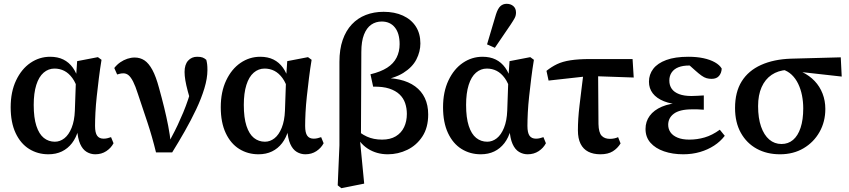

<svg xmlns="http://www.w3.org/2000/svg" viewBox="-20 -796 4456 1008"><path d="M234 14Q178 14 133 -14Q88 -42 62 -97.5Q36 -153 36 -233Q36 -314 64.5 -374Q93 -434 140 -466Q187 -498 243 -498Q283 -498 312.5 -483.5Q342 -469 362.5 -440.5Q383 -412 393 -372H412L390 -319Q379 -360 360 -386Q341 -412 317.5 -424Q294 -436 266 -436Q234 -436 209 -414.5Q184 -393 170.5 -350Q157 -307 157 -245Q157 -178 171 -135Q185 -92 210 -72Q235 -52 268 -52Q295 -52 318 -70Q341 -88 356 -125Q371 -162 373 -215L379 -387L385 -475L494 -496L513 -482Q505 -434 499 -385Q493 -336 488 -290.5Q483 -245 481 -205Q479 -165 479 -135Q479 -99 490 -83.5Q501 -68 524 -68Q535 -68 544.5 -70.5Q554 -73 563 -76L576 -44Q563 -19 538 -2.5Q513 14 480 14Q456 14 435 1.5Q414 -11 401 -40Q388 -69 385 -117L392 -116Q380 -73 358 -44.5Q336 -16 305 -1Q274 14 234 14Z M799 4Q779 -78 754.5 -152Q730 -226 704 -303Q691 -344 679 -367.5Q667 -391 655 -401Q643 -411 628 -411Q618 -411 610 -409Q602 -407 595 -405L580 -439Q594 -457 611.5 -469Q629 -481 648.5 -487.5Q668 -494 687 -494Q716 -494 738.5 -479Q761 -464 780 -429Q799 -394 815 -334Q830 -280 842 -231Q854 -182 863 -135.5Q872 -89 877 -43H864L880 -75Q898 -108 913 -140Q928 -172 942 -205.5Q956 -239 968 -275Q980 -311 992 -351L990 -235Q975 -283 966 -316.5Q957 -350 953 -374.5Q949 -399 949 -418Q949 -457 967.5 -477.5Q986 -498 1015 -498Q1034 -498 1044 -494Q1054 -490 1063 -482Q1066 -471 1067.5 -459Q1069 -447 1069 -428Q1069 -385 1053 -332Q1037 -279 1010 -222Q983 -165 950 -107Q917 -49 884 4Z M1337 14Q1281 14 1236 -14Q1191 -42 1165 -97.5Q1139 -153 1139 -233Q1139 -314 1167.5 -374Q1196 -434 1243 -466Q1290 -498 1346 -498Q1386 -498 1415.5 -483.5Q1445 -469 1465.5 -440.5Q1486 -412 1496 -372H1515L1493 -319Q1482 -360 1463 -386Q1444 -412 1420.5 -424Q1397 -436 1369 -436Q1337 -436 1312 -414.5Q1287 -393 1273.5 -350Q1260 -307 1260 -245Q1260 -178 1274 -135Q1288 -92 1313 -72Q1338 -52 1371 -52Q1398 -52 1421 -70Q1444 -88 1459 -125Q1474 -162 1476 -215L1482 -387L1488 -475L1597 -496L1616 -482Q1608 -434 1602 -385Q1596 -336 1591 -290.5Q1586 -245 1584 -205Q1582 -165 1582 -135Q1582 -99 1593 -83.5Q1604 -68 1627 -68Q1638 -68 1647.5 -70.5Q1657 -73 1666 -76L1679 -44Q1666 -19 1641 -2.5Q1616 14 1583 14Q1559 14 1538 1.5Q1517 -11 1504 -40Q1491 -69 1488 -117L1495 -116Q1483 -73 1461 -44.5Q1439 -16 1408 -1Q1377 14 1337 14Z M1753 177 1762 -33V-471Q1762 -537 1779 -586Q1796 -635 1827 -668Q1858 -701 1900.5 -717.5Q1943 -734 1994 -734Q2052 -734 2095.5 -714Q2139 -694 2163 -657Q2187 -620 2187 -568Q2187 -525 2166 -484Q2145 -443 2097 -413Q2049 -383 1968 -372V-386Q2030 -389 2078 -378Q2126 -367 2159.5 -342.5Q2193 -318 2210.5 -281Q2228 -244 2228 -195Q2228 -126 2197.5 -79.5Q2167 -33 2118.5 -9.5Q2070 14 2016 14Q1957 14 1911 -15.5Q1865 -45 1836 -109H1827L1837 -128Q1871 -95 1906 -79Q1941 -63 1986 -63Q2029 -63 2058 -80.5Q2087 -98 2101.5 -128.5Q2116 -159 2116 -198Q2116 -228 2107 -254.5Q2098 -281 2077.5 -300.5Q2057 -320 2023.5 -331Q1990 -342 1939 -341L1925 -406Q1979 -419 2012.5 -440.5Q2046 -462 2062 -493.5Q2078 -525 2078 -564Q2078 -621 2053 -652Q2028 -683 1984 -683Q1953 -683 1929 -666.5Q1905 -650 1891 -614.5Q1877 -579 1877 -523L1875 -83L1869 -70L1892 168L1772 192Z M2504 14Q2448 14 2403 -14Q2358 -42 2332 -97.5Q2306 -153 2306 -233Q2306 -314 2334.5 -374Q2363 -434 2410 -466Q2457 -498 2513 -498Q2553 -498 2582.5 -483.5Q2612 -469 2632.5 -440.5Q2653 -412 2663 -372H2682L2660 -319Q2649 -360 2630 -386Q2611 -412 2587.5 -424Q2564 -436 2536 -436Q2504 -436 2479 -414.5Q2454 -393 2440.5 -350Q2427 -307 2427 -245Q2427 -178 2441 -135Q2455 -92 2480 -72Q2505 -52 2538 -52Q2565 -52 2588 -70Q2611 -88 2626 -125Q2641 -162 2643 -215L2649 -387L2655 -475L2764 -496L2783 -482Q2775 -434 2769 -385Q2763 -336 2758 -290.5Q2753 -245 2751 -205Q2749 -165 2749 -135Q2749 -99 2760 -83.5Q2771 -68 2794 -68Q2805 -68 2814.5 -70.5Q2824 -73 2833 -76L2846 -44Q2833 -19 2808 -2.5Q2783 14 2750 14Q2726 14 2705 1.5Q2684 -11 2671 -40Q2658 -69 2655 -117L2662 -116Q2650 -73 2628 -44.5Q2606 -16 2575 -1Q2544 14 2504 14ZM2537 -563 2584 -721Q2594 -752 2607.5 -764Q2621 -776 2640 -776Q2661 -776 2675 -764Q2689 -752 2689 -730Q2689 -714 2682 -701Q2675 -688 2661 -667L2578 -545Z M2860 -373 2849 -424Q2875 -445 2904 -459Q2933 -473 2975 -479.5Q3017 -486 3077 -486H3301L3307 -389L3076 -397ZM3132 14Q3095 14 3068.5 0.5Q3042 -13 3028 -41Q3014 -69 3014 -112Q3014 -141 3016 -173Q3018 -205 3022.5 -242.5Q3027 -280 3032.5 -325.5Q3038 -371 3045 -426H3120L3122 -145Q3123 -100 3138.5 -83.5Q3154 -67 3182 -67Q3194 -67 3205.5 -69.5Q3217 -72 3225 -76L3238 -43Q3222 -17 3197 -1.5Q3172 14 3132 14Z M3567 14Q3511 14 3466 -1.5Q3421 -17 3395 -46.5Q3369 -76 3369 -119Q3369 -158 3391 -188Q3413 -218 3455 -236Q3497 -254 3557 -256V-247Q3504 -249 3465.5 -264.5Q3427 -280 3407 -306Q3387 -332 3387 -367Q3387 -405 3409.5 -434.5Q3432 -464 3478 -481Q3524 -498 3594 -498Q3638 -498 3673 -490.5Q3708 -483 3733 -469Q3758 -455 3769 -436Q3768 -413 3755 -397.5Q3742 -382 3716 -382Q3702 -382 3689.5 -385.5Q3677 -389 3663 -399Q3649 -409 3630 -426L3584 -467L3652 -468L3672 -445Q3653 -450 3635 -451Q3617 -452 3598 -452Q3565 -452 3542 -443Q3519 -434 3506.5 -416Q3494 -398 3494 -373Q3494 -348 3506.5 -330Q3519 -312 3545 -302Q3571 -292 3610 -292Q3625 -292 3639.5 -293Q3654 -294 3675 -295V-220Q3652 -222 3639.5 -222Q3627 -222 3615 -222Q3580 -222 3556 -216Q3532 -210 3517 -198.5Q3502 -187 3495 -172.5Q3488 -158 3488 -141Q3488 -119 3500 -101.5Q3512 -84 3537 -73.5Q3562 -63 3599 -63Q3640 -63 3679.5 -74.5Q3719 -86 3759 -115L3785 -83Q3762 -53 3729 -31.5Q3696 -10 3655 2Q3614 14 3567 14Z M4075 14Q4006 14 3953 -15Q3900 -44 3869.5 -98.5Q3839 -153 3839 -229Q3839 -313 3874 -369Q3909 -425 3975.5 -455Q4042 -485 4133 -488L4394 -495L4399 -394L4140 -423L4112 -429Q4065 -426 4031 -403Q3997 -380 3978.5 -338.5Q3960 -297 3960 -239Q3960 -176 3975.5 -131.5Q3991 -87 4018.5 -63.5Q4046 -40 4083 -40Q4118 -40 4143.5 -61.5Q4169 -83 4183 -125Q4197 -167 4197 -227Q4197 -262 4190.5 -295Q4184 -328 4170.5 -356Q4157 -384 4136.5 -403.5Q4116 -423 4087 -432L4103 -443Q4152 -437 4191 -418Q4230 -399 4257 -370.5Q4284 -342 4298.5 -304.5Q4313 -267 4313 -224Q4313 -157 4282.5 -103Q4252 -49 4198.5 -17.5Q4145 14 4075 14Z"/></svg>

Font: Source Serif 4 18pt SemiBold
Style: Regular
Weight: 600
Designer: Frank Grießhammer
Foundry: Adobe Systems Incorporated
Version: Version 4.004;hotconv 1.0.116;makeotfexe 2.5.65601